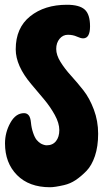

<svg xmlns="http://www.w3.org/2000/svg" viewBox="-20 -761 448 806"><path d="M249 16Q210 25 190 25Q102 25 51.5 -26Q1 -77 1 -159Q1 -205 23.5 -245.5Q46 -286 81 -286Q93 -286 100.5 -277Q108 -268 110 -246Q112 -224 119 -203.5Q126 -183 134 -173.5Q142 -164 152 -158Q166 -151 176 -151Q201 -151 215 -168.5Q229 -186 229 -215Q229 -244 210 -278.5Q191 -313 164.5 -344.5Q138 -376 111 -408Q46 -485 46 -554Q46 -644 106.5 -692.5Q167 -741 261 -741Q313 -741 335.5 -721Q358 -701 358 -650.5Q358 -600 329 -600Q319 -600 302.5 -607.5Q286 -615 265 -615Q244 -615 230 -598Q216 -581 216 -555.5Q216 -530 234 -501Q252 -472 278 -443.5Q304 -415 330 -382Q356 -349 374 -301Q392 -253 392 -199.5Q392 -146 378.5 -106Q365 -66 342.5 -43Q320 -20 297.5 -5Q275 10 249 16Z"/></svg>

Font: Chicle
Style: Regular
Weight: 400
Designer: Angel Koziupa and Alejandro Paul
Foundry: Angel Koziupa and Alejandro Paul
Version: Version 1.000